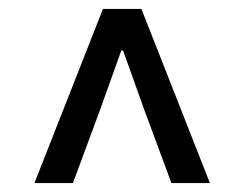

<svg xmlns="http://www.w3.org/2000/svg" viewBox="-20 -690 546 429"><path d="M57 -281 210 -670H296L449 -281H363L303 -443L255 -577H251L203 -443L143 -281Z"/></svg>

Font: Assistant SemiBold
Style: Regular
Weight: 600
Designer: Hebrew By Ben Nathan, Latin by Paul Hunt
Version: Version 3.000